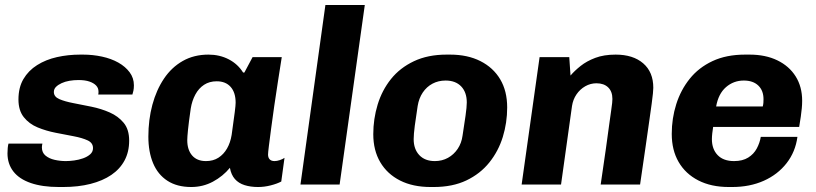

<svg xmlns="http://www.w3.org/2000/svg" viewBox="-20 -740 3271 770"><path d="M216 10Q150 10 103.5 -6Q57 -22 33.5 -52.5Q10 -83 10 -125Q10 -136 11 -146.5Q12 -157 14 -164H150Q149 -159 148.5 -156Q148 -153 148 -149Q148 -128 162.5 -116Q177 -104 199 -99Q221 -94 244 -94Q259 -94 277.5 -96.5Q296 -99 313 -105Q330 -111 341.5 -121Q353 -131 353 -146Q353 -167 331.5 -177Q310 -187 276 -193.5Q242 -200 203.5 -207.5Q165 -215 131 -229Q97 -243 75.5 -270Q54 -297 54 -341Q54 -389 74 -423Q94 -457 129 -479Q164 -501 208.5 -511Q253 -521 302 -521H313Q352 -521 389 -513Q426 -505 454.5 -489Q483 -473 500 -450Q517 -427 517 -398Q517 -385 515 -376Q513 -367 511 -361H374Q375 -364 375 -367.5Q375 -371 375 -373Q375 -387 365.5 -397Q356 -407 338.5 -413Q321 -419 295 -419Q276 -419 258.5 -416Q241 -413 227 -406.5Q213 -400 204.5 -391.5Q196 -383 196 -371Q196 -352 218 -342.5Q240 -333 274 -326.5Q308 -320 347 -312Q386 -304 420 -289Q454 -274 476 -247.5Q498 -221 498 -176Q498 -131 479.5 -96.5Q461 -62 426.5 -38.5Q392 -15 343 -2.5Q294 10 233 10Z M747 10Q690 10 651.5 -15Q613 -40 594 -85.5Q575 -131 575 -192Q575 -260 591 -319.5Q607 -379 637.5 -424.5Q668 -470 713 -495.5Q758 -521 816 -521Q861 -521 897.5 -502Q934 -483 955 -449H960L993 -511H1110Q1103 -466 1095 -415.5Q1087 -365 1080 -316Q1073 -267 1067.5 -225.5Q1062 -184 1058.5 -156Q1055 -128 1055 -120Q1055 -108 1061.5 -101Q1068 -94 1081 -94Q1091 -94 1102.5 -98Q1114 -102 1121 -107L1108 -12Q1091 -3 1065.5 3.5Q1040 10 1015 10Q985 10 961 2.5Q937 -5 922 -22Q907 -39 902 -67Q874 -33 834 -11.5Q794 10 747 10ZM806 -94Q835 -94 856 -107.5Q877 -121 890.5 -144.5Q904 -168 909 -199Q918 -263 921.5 -290.5Q925 -318 925 -328Q925 -369 905 -391.5Q885 -414 849 -414Q820 -414 798.5 -400Q777 -386 763.5 -361Q750 -336 745 -305Q737 -250 734 -220Q731 -190 731 -178Q731 -139 750.5 -116.5Q770 -94 806 -94Z M1185 0 1285 -720H1443L1342 0Z M1707 10Q1636 10 1584.5 -16Q1533 -42 1505 -89.5Q1477 -137 1477 -202Q1477 -263 1494.5 -320.5Q1512 -378 1548 -423Q1584 -468 1640 -494.5Q1696 -521 1771 -521H1785Q1855 -521 1906.5 -495Q1958 -469 1986 -422Q2014 -375 2014 -309Q2014 -248 1996.5 -191Q1979 -134 1942.5 -88.5Q1906 -43 1850.5 -16.5Q1795 10 1719 10ZM1724 -94Q1753 -94 1776.5 -107Q1800 -120 1815.5 -143Q1831 -166 1835 -196Q1842 -241 1847 -276Q1852 -311 1852 -329Q1852 -370 1829.5 -393.5Q1807 -417 1767 -417Q1738 -417 1714.5 -404.5Q1691 -392 1675.5 -369Q1660 -346 1655 -315Q1648 -271 1643.5 -236Q1639 -201 1639 -182Q1639 -142 1661.5 -118Q1684 -94 1724 -94Z M2072 0 2144 -511H2263L2268 -437Q2284 -456 2308.5 -475.5Q2333 -495 2367.5 -508Q2402 -521 2449 -521Q2519 -521 2559.5 -486Q2600 -451 2600 -388Q2600 -380 2598.5 -365Q2597 -350 2593.5 -324Q2590 -298 2584 -256Q2578 -214 2569 -151Q2560 -88 2547 0H2389Q2402 -86 2410 -144.5Q2418 -203 2423 -239.5Q2428 -276 2431 -296.5Q2434 -317 2435 -327Q2436 -337 2436 -343Q2436 -373 2419 -389.5Q2402 -406 2372 -406Q2348 -406 2327 -394Q2306 -382 2292 -361.5Q2278 -341 2274 -315L2230 0Z M2903 10Q2832 10 2780.5 -16.5Q2729 -43 2701.5 -90.5Q2674 -138 2674 -203Q2674 -265 2692 -322Q2710 -379 2746 -424Q2782 -469 2837.5 -495Q2893 -521 2968 -521H2986Q3050 -521 3097.5 -498Q3145 -475 3171 -433.5Q3197 -392 3197 -336Q3197 -321 3195.5 -305.5Q3194 -290 3191.5 -272Q3189 -254 3185 -231H2840Q2838 -219 2836.5 -205.5Q2835 -192 2835 -182Q2835 -142 2858 -118Q2881 -94 2924 -94Q2958 -94 2980.5 -108Q3003 -122 3015 -144.5Q3027 -167 3031 -191H3178Q3170 -131 3134.5 -85.5Q3099 -40 3043 -15Q2987 10 2916 10ZM2852 -313H3039Q3041 -321 3041.5 -327.5Q3042 -334 3042 -342Q3042 -377 3021 -397Q3000 -417 2963 -417Q2922 -417 2891.5 -390.5Q2861 -364 2852 -313Z"/></svg>

Font: Chivo Medium
Style: Bold Italic
Weight: 700
Italic angle: -8.05°
Version: Version 2.002